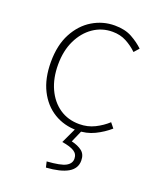

<svg xmlns="http://www.w3.org/2000/svg" viewBox="-144 -626 780 952"><g transform="rotate(20 246.0 -150.5)"><path d="M295 13Q228 13 174.5 -19.5Q121 -52 90 -113.5Q59 -175 59 -262Q59 -351 92 -413Q125 -475 179 -507.5Q233 -540 296 -540Q350 -540 387 -519.5Q424 -499 450 -474L427 -448Q401 -473 369 -490Q337 -507 296 -507Q240 -507 195 -476Q150 -445 123.5 -390Q97 -335 97 -262Q97 -190 122 -135.5Q147 -81 191.5 -50.5Q236 -20 296 -20Q340 -20 377 -38.5Q414 -57 442 -83L463 -57Q430 -28 388 -7.5Q346 13 295 13ZM215 239 208 209Q281 204 307 189.5Q333 175 333 150Q333 125 312.5 112Q292 99 248 92L292 -2H324L291 73Q326 81 347 97.5Q368 114 368 147Q368 189 329 211.5Q290 234 215 239Z"/></g></svg>

Font: Noto Sans SC Thin
Style: Regular
Weight: 100
Designer: Ryoko NISHIZUKA 西塚涼子 (kana, bopomofo & ideographs); Paul D. Hunt (Latin, Greek & Cyrillic); Sandoll Communications 산돌커뮤니
Foundry: Adobe
Version: Version 2.004-H2;hotconv 1.0.118;makeotfexe 2.5.65603